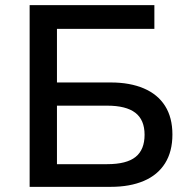

<svg xmlns="http://www.w3.org/2000/svg" viewBox="-20 -725 736 745"><path d="M95 0V-705H579V-613H201V-405H410Q484 -405 538 -382Q592 -359 620.5 -314Q649 -269 649 -203Q649 -137 620.5 -91.5Q592 -46 538 -23Q484 0 410 0ZM201 -88H396Q471 -88 506 -116Q541 -144 541 -202Q541 -260 505 -287.5Q469 -315 396 -315H201Z"/></svg>

Font: Nunito Sans 9pt SemiBold
Style: Regular
Weight: 600
Version: Version 3.101;gftools[0.9.27]